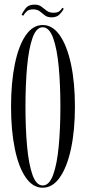

<svg xmlns="http://www.w3.org/2000/svg" viewBox="-20 -822 381 852"><path d="M169.5 11Q125.5 11 94 -34.8Q62.5 -80.5 45.8 -161.8Q29 -243 29 -349Q29 -455.5 45.8 -537.2Q62.5 -619 94 -665Q125.5 -711 169.5 -711Q213.5 -711 245.5 -665Q277.5 -619 295 -537.2Q312.5 -455.5 312.5 -349Q312.5 -243 295 -161.8Q277.5 -80.5 245.5 -34.8Q213.5 11 169.5 11ZM169.5 1Q198.5 1 215.8 -46Q233 -93 240.5 -172.5Q248 -252 248 -349Q248 -446.5 240.5 -526.2Q233 -606 215.8 -653.5Q198.5 -701 169.5 -701Q141 -701 124.2 -653.5Q107.5 -606 100.2 -526.2Q93 -446.5 93 -349Q93 -252 100.2 -172.5Q107.5 -93 124.2 -46Q141 1 169.5 1ZM209 -745Q190.5 -745 179.2 -753.8Q168 -762.5 156.8 -771.5Q145.5 -780.5 127 -780.5Q106 -780.5 95.8 -769Q85.5 -757.5 83.5 -752.5L75.5 -756Q80.5 -767.5 93.2 -784.5Q106 -801.5 133 -801.5Q152 -801.5 163.8 -792.5Q175.5 -783.5 187.2 -774.5Q199 -765.5 217 -765.5Q237 -765.5 245.8 -774Q254.5 -782.5 256.5 -787.5L263 -783Q258 -772.5 245.2 -758.8Q232.5 -745 209 -745Z"/></svg>

Font: Imbue 100pt Light
Style: Regular
Weight: 300
Designer: Tyler Finck
Foundry: Etcetera Type Company
Version: Version 1.102; ttfautohint (v1.8.3)